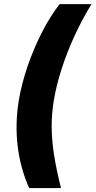

<svg xmlns="http://www.w3.org/2000/svg" viewBox="-20 -791 472 948"><path d="M72.8 -294.9Q86.4 -377.4 116.7 -465.3Q147 -553.2 188 -633.1Q229 -712.9 274.4 -770.5H431.6Q386.2 -696.8 348.6 -615.2Q311 -533.7 284.7 -452.1Q258.3 -370.6 245.6 -294.9Q234.9 -229.5 235.1 -164.8Q235.4 -100.1 246.8 -26.6Q258.3 46.9 281.2 137.7H124Q79.6 37.6 66.9 -72.5Q54.2 -182.6 72.8 -294.9Z"/></svg>

Font: Inter 18pt ExtraBold
Style: Italic
Weight: 800
Italic angle: -9.3988°
Designer: Rasmus Andersson
Foundry: rsms
Version: Version 4.001;git-66647c0bb